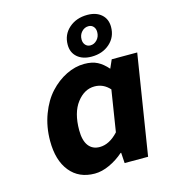

<svg xmlns="http://www.w3.org/2000/svg" viewBox="-113 -842 835 945"><g transform="rotate(-15 304.5 -370.0)"><path d="M387.2 -547.9Q342.3 -547.9 315.2 -571.3Q288.1 -594.7 288.1 -634.8Q288.1 -686.5 325.4 -719.2Q362.8 -752 418.9 -752Q463.9 -752 490.5 -728.5Q517.1 -705.1 517.1 -665Q517.1 -613.3 480.2 -580.6Q443.4 -547.9 387.2 -547.9ZM396 -603Q415.5 -603 430.2 -618.9Q444.8 -634.8 444.8 -658.2Q444.8 -675.3 435.3 -686Q425.8 -696.8 410.2 -696.8Q390.1 -696.8 375.5 -681.2Q360.8 -665.5 360.8 -642.1Q360.8 -625 370.6 -614Q380.4 -603 396 -603ZM253.9 12.2Q173.3 12.2 127.7 -44.2Q82 -100.6 82 -199.2Q82 -272 105.5 -334.2Q128.9 -396.5 166.3 -437Q203.6 -477.5 249.5 -500.2Q295.4 -522.9 341.8 -522.9Q381.8 -522.9 408.7 -509Q435.5 -495.1 460 -466.8L479 -509.8H608.9L527.8 0H408.2L404.8 -53.2H401.9Q368.7 -23.9 329.3 -5.9Q290 12.2 253.9 12.2ZM311 -107.9Q360.4 -107.9 405.8 -157.2L439 -367.2Q407.2 -402.8 361.8 -402.8Q310.1 -402.8 272 -353Q233.9 -303.2 233.9 -213.9Q233.9 -161.6 253.9 -134.8Q273.9 -107.9 311 -107.9Z"/></g></svg>

Font: Office Code Pro D Bold Italic
Style: Regular
Weight: 700
Italic angle: -9°
Designer: Nathan Rutzky & Paul D. Hunt
Foundry: Adobe Systems Incorporated
Version: Version 1.004;PS 001.004;hotconv 1.0.70;makeotf.lib2.5.58329